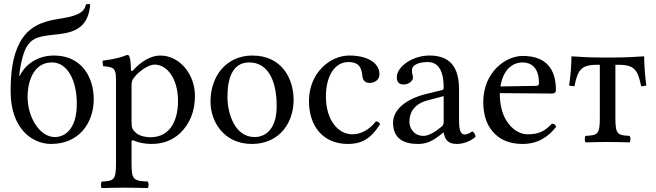

<svg xmlns="http://www.w3.org/2000/svg" viewBox="-20 -721 3329 975"><path d="M34 -257C34 -68 143 10 240 10C377 10 456 -92 456 -218C456 -326 396 -439 255 -439C160 -439 102 -383 80 -335L78 -337C82 -389 98 -453 113 -479C145 -534 183 -537 275 -547C365 -557 429 -586 438 -698C431 -701 424 -702 416 -698C408 -650 355 -637 271 -624C190 -611 122 -583 80 -504C44 -436 34 -352 34 -257ZM120 -231C120 -287 140 -404 244 -404C322 -404 370 -314 370 -194C370 -68 312 -25 258 -25C185 -25 120 -120 120 -231Z M645 -368C644 -398 642 -424 637 -434C635 -439 633 -442 625 -442C597 -431 571 -422 502 -413C500 -407 502 -391 504 -385C558 -380 569 -375 569 -317V110C569 193 558 198 497 201C491 207 491 228 497 234C532 233 569 232 609 232C649 232 697 233 730 234C736 228 736 207 730 201C659 197 648 193 648 110V2C648 -11 652 -10 662 -6C687 4 717 10 749 10C805 10 855 -7 896 -46C943 -92 970 -154 970 -235C970 -341 895 -439 793 -439C747 -439 696 -409 656 -364C650 -358 646 -358 645 -368ZM664 -331C690 -363 736 -393 765 -393C829 -393 884 -321 884 -208C884 -126 855 -24 743 -24C725 -24 690 -29 672 -45C652 -63 648 -69 648 -105V-287C648 -308 652 -317 664 -331Z M1049 -205C1049 -103 1117 10 1259 10C1323 10 1372 -13 1406 -46C1451 -90 1471 -153 1471 -214C1471 -318 1414 -439 1261 -439C1195 -439 1141 -412 1104 -369C1068 -326 1049 -268 1049 -205ZM1246 -404C1332 -404 1385 -326 1385 -182C1385 -56 1320 -25 1273 -25C1169 -25 1135 -151 1135 -228C1135 -315 1156 -404 1246 -404Z M1910 -91C1906 -100 1898 -104 1889 -105C1855 -61 1812 -39 1769 -39C1696 -39 1635 -113 1635 -230C1635 -340 1683 -406 1749 -406C1808 -406 1816 -371 1820 -336C1823 -309 1837 -300 1858 -300C1879 -300 1907 -313 1907 -344C1907 -399 1850 -439 1754 -439C1655 -439 1549 -350 1549 -208C1549 -79 1621 10 1747 10C1807 10 1860 -9 1910 -91Z M2233 -48C2239 -17 2250 10 2300 10C2338 10 2374 -7 2395 -27C2393 -39 2389 -48 2378 -54C2371 -48 2354 -38 2341 -38C2312 -38 2311 -77 2311 -123V-270C2311 -412 2233 -439 2160 -439C2078 -439 1995 -385 1995 -328C1995 -304 2007 -292 2030 -292C2059 -292 2077 -313 2077 -326C2077 -333 2076 -340 2074 -344C2073 -347 2072 -353 2072 -364C2072 -395 2114 -406 2152 -406C2186 -406 2233 -389 2233 -276C2233 -269 2230 -265 2227 -264L2141 -243C2045 -219 1976 -166 1976 -98C1976 -16 2032 10 2102 10C2137 10 2167 2 2211 -32L2231 -48ZM2233 -233V-101C2233 -88 2227 -81 2219 -75C2193 -54 2159 -31 2131 -31C2081 -31 2059 -71 2059 -102C2059 -147 2080 -193 2154 -212Z M2783 -93C2746 -55 2717 -39 2659 -39C2623 -39 2581 -60 2550 -111C2530 -144 2518 -190 2518 -248L2784 -246C2796 -246 2803 -252 2803 -263C2803 -347 2773 -437 2634 -437C2547 -437 2434 -354 2434 -202C2434 -146 2448 -92 2481 -54C2515 -14 2562 10 2634 10C2710 10 2764 -25 2804 -77C2801 -87 2795 -92 2783 -93ZM2521 -282C2540 -395 2610 -404 2634 -404C2672 -404 2717 -383 2717 -299C2717 -290 2713 -285 2702 -285Z M3026 -122C3026 -39 3015 -34 2954 -31C2948 -25 2948 -4 2954 2C2993 1 3033 0 3066 0C3100 0 3139 1 3177 2C3183 -4 3183 -25 3177 -31C3116 -34 3105 -39 3105 -122V-392H3122C3203 -392 3219 -364 3236 -283C3249 -283 3262 -287 3262 -287C3256 -333 3252 -377 3251 -435C3228 -433 3153 -429 3103 -429H3028C2978 -429 2922 -432 2882 -435C2881 -377 2877 -333 2870 -287C2870 -287 2884 -283 2897 -283C2914 -364 2929 -392 3011 -392H3026Z"/></svg>

Font: Libertinus Math
Style: Regular
Weight: 400
Designer: Philipp H. Poll, Khaled Hosny
Foundry: Caleb Maclennan
Version: Version 7.050;RELEASE